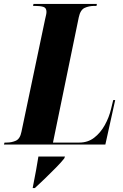

<svg xmlns="http://www.w3.org/2000/svg" viewBox="-65 -734 624 975"><path d="M-45 0 -42 -10H-31Q-6 -10 15.5 -19.5Q37 -29 44 -65L164 -636Q167 -649 169 -658Q171 -667 171 -674Q171 -694 155.5 -699Q140 -704 114 -704H103L105 -714H427L425 -704H414Q387 -704 365 -694Q343 -684 335 -646L204 -10H338Q381 -10 413 -34.5Q445 -59 467 -98.5Q489 -138 499 -181L510 -226H520L470 0ZM102 215Q112 166 118 131.5Q124 97 130 61H265L261 71Q246 90 219 117.5Q192 145 163.5 172.5Q135 200 112 221H101Z"/></svg>

Font: Noto Serif Display ExtraCondensed Black
Style: Italic
Weight: 900
Width: 2
Italic angle: -12°
Designer: Monotype Design Team
Foundry: Monotype Imaging Inc.
Version: Version 2.009